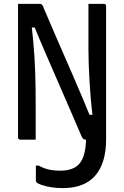

<svg xmlns="http://www.w3.org/2000/svg" viewBox="-20 -720 640 990"><path d="M293 160Q338 160 367.5 142.5Q397 125 410.5 86Q424 47 424 -15Q449 -15 468 -14.5Q487 -14 500.5 -12.5Q514 -11 520.5 -8Q527 -5 527 0Q527 60 513 106.5Q499 153 471.5 185Q444 217 402 233.5Q360 250 304 250Q273 250 244.5 245.5Q216 241 195.5 234Q175 227 168 220Q167 218 166 216Q165 214 165 212Q165 192 165 172.5Q165 153 165 134H180Q205 148 231 154Q257 160 293 160ZM164 0Q144 0 124 0Q104 0 84 0Q81 0 78.5 -1.5Q76 -3 74.5 -5Q73 -7 73 -11Q73 -82 73 -152.5Q73 -223 73 -293.5Q73 -364 73 -435Q73 -506 73 -577Q73 -607 73 -638Q73 -669 73 -700Q88 -700 108.5 -700Q129 -700 149 -700Q169 -700 185 -700Q189 -700 192.5 -698.5Q196 -697 199 -692.5Q202 -688 206 -677Q214 -658 228.5 -624.5Q243 -591 262 -546.5Q281 -502 304 -450Q327 -398 351.5 -341Q376 -284 401 -225.5Q426 -167 449 -110L419 -128H475L459 -110Q452 -164 448 -211.5Q444 -259 441.5 -302.5Q439 -346 437.5 -386Q436 -426 436 -465.5Q436 -505 436 -545Q436 -584 436 -622.5Q436 -661 436 -700Q456 -700 476 -700Q496 -700 516 -700Q521 -700 524 -697Q527 -694 527 -689Q527 -621 527 -552Q527 -483 527 -414.5Q527 -346 527 -277.5Q527 -209 527 -140Q527 -105 527 -70Q527 -35 527 0Q513 0 493 0Q473 0 454.5 0Q436 0 424 0Q415 0 410 -3.5Q405 -7 398 -23Q374 -79 345 -146Q316 -213 283.5 -287.5Q251 -362 217 -440.5Q183 -519 150 -600L181 -578H129L142 -598Q147 -553 151 -511.5Q155 -470 157.5 -429.5Q160 -389 161.5 -347Q163 -305 163.5 -259Q164 -213 164 -161Q164 -126 164 -83Q164 -40 164 0Z"/></svg>

Font: Recursive Monospace
Style: Regular
Weight: 400
Version: Version 1.047